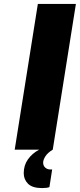

<svg xmlns="http://www.w3.org/2000/svg" viewBox="-20 -763 407 979"><path d="M173 -743H367L249 0H55ZM101 120Q101 80 122.5 49.5Q144 19 180 0H249Q223 16 211.5 34Q200 52 200 66Q200 82 210.5 91.5Q221 101 236 101H246L232 191Q220 196 195 196Q145 196 123 174Q101 152 101 120Z"/></svg>

Font: Exo Black
Style: Italic
Weight: 900
Italic angle: -9°
Designer: Natanael Gama
Foundry: Natanael Gama
Version: Version 1.500; ttfautohint (v1.6)